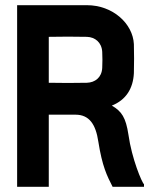

<svg xmlns="http://www.w3.org/2000/svg" viewBox="-20 -720 600 740"><path d="M315 -401C266 -400 217 -400 168 -401V-578C217 -579 266 -579 315 -578C346 -577 372 -557 374 -520C375 -502 375 -477 374 -458C372 -421 346 -402 315 -401ZM46 0H168V-278H271C324 -278 349 -241 359 -174C374 -79 392 -43 414 0H535V-10C527 -16 488 -108 475 -201C465 -267 449 -291 411 -313C466 -335 493 -379 496 -438C497 -458 497 -531 496 -550C492 -629 415 -700 315 -700H46Z"/></svg>

Font: Fervojo
Style: Bold
Weight: 700
Designer: kohakuno
Version: ver.1.0